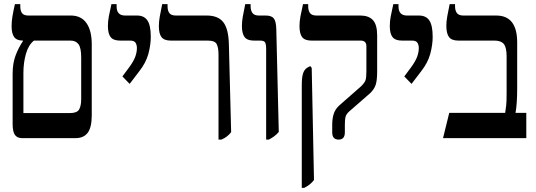

<svg xmlns="http://www.w3.org/2000/svg" viewBox="-20 -667 2588 927"><path d="M87 0Q64 0 52.5 -15Q41 -30 41 -69V-311Q41 -361 55 -398.5Q69 -436 91 -469V-471Q61 -471 48.5 -488Q36 -505 36 -541Q36 -563 40 -587.5Q44 -612 52 -647H78V-637Q78 -615 86.5 -603.5Q95 -592 117 -592H322Q372 -592 397.5 -555.5Q423 -519 423 -453V-111Q423 -52 403.5 -26Q384 0 344 0ZM93 -121H317Q352 -121 362 -138.5Q372 -156 372 -188V-390Q372 -436 359 -453.5Q346 -471 321 -471H144Q118 -451 105.5 -408Q93 -365 93 -315Z M606 -262 571 -298 603 -341Q625 -371 633 -393Q641 -415 641 -435Q641 -450 634.5 -460.5Q628 -471 608 -471H560Q528 -471 514.5 -487.5Q501 -504 501 -541Q501 -565 505.5 -588Q510 -611 518 -647H543V-636Q543 -592 584 -592H642Q676 -592 692 -568Q708 -544 708 -489Q708 -451 696.5 -407.5Q685 -364 651 -321Z M1035 7V-403Q1035 -436 1026.5 -453.5Q1018 -471 983 -471H805Q773 -471 760 -487.5Q747 -504 747 -541Q747 -563 751.5 -587.5Q756 -612 763 -647H789V-637Q789 -615 798 -603.5Q807 -592 829 -592H978Q1033 -592 1058 -560Q1083 -528 1085 -455L1096 -29Q1078 -5 1049 7Z M1265 7V-431Q1265 -453 1260 -462Q1255 -471 1236 -471H1206Q1174 -471 1161 -488Q1148 -505 1148 -541Q1148 -562 1152 -585.5Q1156 -609 1164 -647H1190V-637Q1190 -616 1199 -604Q1208 -592 1230 -592H1263Q1291 -592 1302 -578Q1313 -564 1314 -526L1326 -30Q1314 -16 1302.5 -8Q1291 0 1278 7Z M1615 7Q1584 7 1584 -28V-64Q1584 -94 1591 -116.5Q1598 -139 1617 -157L1724 -251Q1740 -267 1744.5 -279Q1749 -291 1749 -322V-444Q1749 -471 1721 -471H1484Q1452 -471 1439 -487.5Q1426 -504 1426 -541Q1426 -563 1430.5 -587.5Q1435 -612 1443 -647H1468V-637Q1468 -615 1477 -603.5Q1486 -592 1508 -592H1720Q1760 -592 1780.5 -570Q1801 -548 1801 -495V-323Q1801 -280 1794 -258Q1787 -236 1767 -217L1665 -128Q1651 -115 1648 -102Q1645 -89 1645 -65V-28Q1645 7 1615 7ZM1437 240V-256Q1437 -293 1443 -312Q1449 -331 1463 -340L1478 -348L1485 -339L1496 202Q1486 215 1474.5 224Q1463 233 1449 240Z M1967 -262 1932 -298 1964 -341Q1986 -371 1994 -393Q2002 -415 2002 -435Q2002 -450 1995.5 -460.5Q1989 -471 1969 -471H1921Q1889 -471 1875.5 -487.5Q1862 -504 1862 -541Q1862 -565 1866.5 -588Q1871 -611 1879 -647H1904V-636Q1904 -592 1945 -592H2003Q2037 -592 2053 -568Q2069 -544 2069 -489Q2069 -451 2057.5 -407.5Q2046 -364 2012 -321Z M2119 0 2149 -122H2419Q2422 -141 2424 -158.5Q2426 -176 2426 -216V-395Q2426 -438 2412.5 -454.5Q2399 -471 2368 -471H2193Q2161 -471 2148 -488Q2135 -505 2135 -543Q2135 -563 2139.5 -588.5Q2144 -614 2151 -647H2177V-637Q2177 -616 2186 -604Q2195 -592 2217 -592H2376Q2477 -592 2477 -462V-242Q2477 -165 2469 -122H2521V0Z"/></svg>

Font: Noto Serif Hebrew Condensed SemiBold
Style: Regular
Weight: 600
Width: 3
Designer: Monotype Design Team
Foundry: Monotype Imaging Inc.
Version: Version 2.004; ttfautohint (v1.8.4.7-5d5b)